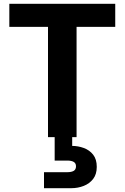

<svg xmlns="http://www.w3.org/2000/svg" viewBox="-20 -720 654 1008"><path d="M232 0V-579H29V-700H585V-579H382V0ZM211 268V184H333Q355 184 367 177Q379 170 379 153Q379 137 367 130Q355 123 333 123H267V-4H359V46Q390 46 420 57Q450 68 469 92Q488 116 488 156Q488 195 469 219.5Q450 244 419.5 256Q389 268 354 268Z"/></svg>

Font: DM Sans 9pt Black
Style: Regular
Weight: 900
Version: Version 4.004;gftools[0.9.30]